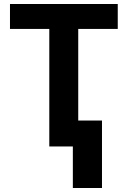

<svg xmlns="http://www.w3.org/2000/svg" viewBox="-20 -734 640 962"><path d="M345 208V0H264L315 -130H491V208ZM227 0V-589H30V-714H570V-589H372V0Z"/></svg>

Font: Noto Sans Mono
Style: Bold
Weight: 700
Designer: Monotype Design Team
Foundry: Monotype Imaging Inc.
Version: Version 2.014